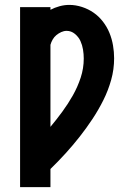

<svg xmlns="http://www.w3.org/2000/svg" viewBox="-20 -764 540 784"><path d="M62 0V-735H186V-724Q203 -733 223 -738.5Q243 -744 263 -744Q289 -744 315 -735.5Q341 -727 362.5 -712Q384 -697 400.5 -675.5Q417 -654 427 -629.5Q437 -605 441.5 -578.5Q446 -552 446 -526Q446 -481 434 -438Q422 -395 402 -355Q382 -315 357.5 -278Q333 -241 305.5 -206Q278 -171 248 -138Q218 -105 186 -74V0ZM186 -246Q211 -276 234.5 -308Q258 -340 277.5 -374.5Q297 -409 309.5 -447Q322 -485 322 -525Q322 -543 319 -561.5Q316 -580 308.5 -596.5Q301 -613 286 -625.5Q271 -638 252 -638Q241 -638 230 -633Q219 -628 210 -620.5Q201 -613 195 -602.5Q189 -592 186 -581Z"/></svg>

Font: Iosevka Slab Extrabold
Style: Regular
Weight: 800
Monospace: yes
Designer: Belleve Invis
Foundry: Belleve Invis
Version: Version 11.1.1; ttfautohint (v1.8.3)